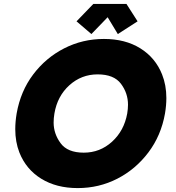

<svg xmlns="http://www.w3.org/2000/svg" viewBox="-20 -947 899 981"><path d="M408 -167Q491 -167 552.5 -223Q614 -279 630 -367Q634 -391 634 -412Q634 -471 598 -519Q562 -567 479 -567Q396 -567 334.5 -511.5Q273 -456 258 -367Q254 -343 254 -321Q254 -264 289.5 -215.5Q325 -167 408 -167ZM377 14Q268 14 190.5 -34Q113 -82 79 -168Q58 -222 58 -287Q58 -325 65 -367Q85 -481 149.5 -566.5Q214 -652 308 -700Q402 -748 511 -748Q620 -748 697 -700Q774 -652 808 -567Q830 -512 830 -446Q830 -408 823 -367Q803 -254 738 -168Q673 -82 579.5 -34Q486 14 377 14ZM582 -773 530 -859 447 -773 371 -838 457 -927H626L683 -838Z"/></svg>

Font: YamahaIndonesia935. App XBold
Style: Italic
Weight: 800
Italic angle: -10°
Designer: Dalton Maag Ltd
Foundry: Dalton Maag Ltd
Version: Version 1.002; January 01, 2024; Regular/Italic